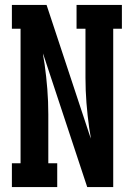

<svg xmlns="http://www.w3.org/2000/svg" viewBox="-20 -755 540 775"><path d="M28 0V-96H63V-639H28V-735H168L347 -194Q346 -196 346 -198Q346 -200 346 -202L340 -239Q333 -289 329 -339.5Q325 -390 325 -441V-639H289V-735H472V-639H437V0H332L153 -541Q154 -539 154 -537Q154 -535 154 -533L160 -496Q167 -446 171 -395.5Q175 -345 175 -294V-96H211V0Z"/></svg>

Font: Iosevka Slab
Style: Bold
Weight: 700
Monospace: yes
Designer: Belleve Invis
Foundry: Belleve Invis
Version: Version 11.1.1; ttfautohint (v1.8.3)